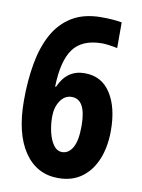

<svg xmlns="http://www.w3.org/2000/svg" viewBox="-83 -780 627 847"><g transform="rotate(10 230.5 -356.0)"><path d="M29 -302Q29 -390 42.5 -466.5Q56 -543 87 -600Q118 -657 171 -689.5Q224 -722 303 -722Q327 -722 349.5 -720.5Q372 -719 394 -715V-600Q375 -604 356.5 -606.5Q338 -609 326 -609Q237 -609 197 -555.5Q157 -502 154 -385H158Q193 -466 273 -466Q349 -466 389.5 -403Q430 -340 430 -236Q430 -164 407.5 -108.5Q385 -53 342 -21.5Q299 10 237 10Q140 10 84.5 -72Q29 -154 29 -302ZM234 -106Q263 -106 281 -137Q299 -168 299 -234Q299 -353 235 -353Q203 -353 183.5 -323.5Q164 -294 164 -253Q164 -216 172 -182.5Q180 -149 195.5 -127.5Q211 -106 234 -106Z"/></g></svg>

Font: Noto Sans Gujarati ExtraCondensed
Style: Bold
Weight: 700
Width: 2
Designer: Jelle Bosma - Monotype Design Team, Universal Thirst
Foundry: Monotype Imaging Inc.
Version: Version 2.106; ttfautohint (v1.8.4.7-5d5b)